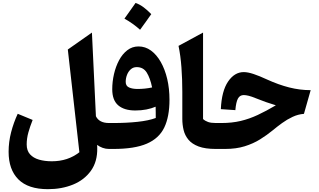

<svg xmlns="http://www.w3.org/2000/svg" viewBox="-20 -1038 2226 1338"><path d="M620.6 -811 648.4 -228Q671.4 -180.7 739.7 -180.7H740.2V0H739.7Q716.3 0 695.1 -7.8Q673.8 -15.6 656.7 -28.3L657.7 -7.8Q659.7 87.9 613.5 152.1Q567.4 216.3 488.8 248.3Q410.2 280.3 314 280.3Q176.3 280.3 108.2 212.2Q40 144 40 20Q40 -49.3 57.4 -116.2Q74.7 -183.1 103.5 -245.1L207.5 -202.1Q189 -155.8 177.5 -114.3Q166 -72.8 166 -31.2Q166 11.7 189.2 37.4Q212.4 63 252 74.5Q291.5 85.9 341.3 85.9Q453.1 85.9 533.2 22.9L452.6 -692.9Z M1161.1 -342.8Q1161.1 -225.1 1124.8 -149.4Q1088.4 -73.7 1003.2 -36.9Q918 0 770.5 0H740.2Q730 0 724.9 -8.1Q719.7 -16.1 719.7 -37.6V-143.1Q719.7 -164.6 724.9 -172.6Q730 -180.7 740.2 -180.7H770Q860.8 -180.7 938.5 -189Q1016.1 -197.3 1065.4 -215.8Q1065.4 -232.9 1065.2 -255.6Q1064.9 -278.3 1064.5 -294.4Q1036.1 -282.2 1000.2 -275.1Q964.4 -268.1 922.9 -268.1Q846.2 -268.1 804.2 -303.7Q762.2 -339.4 762.2 -416Q762.2 -469.2 774.4 -522Q786.6 -574.7 809.8 -618.2Q833 -661.6 867.2 -688Q901.4 -714.4 945.3 -714.4Q992.7 -714.4 1032 -685.8Q1071.3 -657.2 1100.3 -606.2Q1129.4 -555.2 1145.3 -487.8Q1161.1 -420.4 1161.1 -342.8ZM1040 -428.7Q1026.4 -494.1 1002.7 -532.2Q979 -570.3 932.6 -570.3Q908.2 -570.3 891.1 -554.9Q874 -539.6 865 -515.9Q856 -492.2 856 -467.3Q856 -439 879.4 -428.5Q902.8 -418 938.5 -418Q963.9 -418 989.7 -420.7Q1015.6 -423.3 1040 -428.7ZM924.8 -1017.6Q955.1 -1006.8 982.2 -986.1Q1009.3 -965.3 1034.2 -939.5Q1015.1 -912.6 995.8 -885.5Q976.6 -858.4 956.1 -830.6Q932.1 -852.1 905 -871.6Q877.9 -891.1 847.2 -908.2Q867.2 -936 886.5 -963.4Q905.8 -990.7 924.8 -1017.6Z M1395 -811V-208.5Q1409.2 -195.3 1429.7 -188Q1450.2 -180.7 1483.9 -180.7H1484.4V0H1483.9Q1410.2 0 1364 -17.3Q1317.9 -34.7 1293.2 -64.5Q1268.6 -94.2 1259.5 -131.8Q1250.5 -169.4 1250.5 -210V-397.9Q1250.5 -486.3 1244.4 -568.6Q1238.3 -650.9 1224.1 -718.3Z M1678.7 -535.6Q1707 -535.6 1747.3 -522.2Q1787.6 -508.8 1842.3 -483.4Q1920.4 -447.8 1995.1 -428.7Q2069.8 -409.7 2145 -409.7L2098.1 -244.6Q2057.6 -241.7 2019 -223.6Q1980.5 -205.6 1945.8 -180.4Q1911.1 -155.3 1881.3 -130.4Q1840.3 -96.7 1792.5 -66.9Q1744.6 -37.1 1685.1 -18.6Q1625.5 0 1547.9 0H1484.4Q1474.1 0 1469 -8.1Q1463.9 -16.1 1463.9 -37.6V-143.1Q1463.9 -164.6 1469 -172.6Q1474.1 -180.7 1484.4 -180.7H1522.9Q1596.2 -180.7 1657 -195.1Q1717.8 -209.5 1776.6 -237.1Q1835.4 -264.6 1902.3 -304.2Q1864.7 -315.4 1833 -326.7Q1801.3 -337.9 1763.7 -353Q1732.9 -365.7 1712.9 -370.6Q1692.9 -375.5 1678.7 -375.5Q1651.4 -375.5 1638.2 -351.3Q1625 -327.1 1620.1 -270.5L1519 -277.3Q1524.4 -403.3 1569.3 -469.5Q1614.3 -535.6 1678.7 -535.6Z"/></svg>

Font: Pinar-DS1-FD Bold
Style: Regular
Weight: 700
Designer: Amin Abedi
Version: Version 2.000